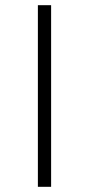

<svg xmlns="http://www.w3.org/2000/svg" viewBox="-20 -720 343 740"><path d="M126 0V-700H177V0Z"/></svg>

Font: MOST Montserrat Light
Style: Regular
Weight: 300
Designer: Julieta Ulanovsky
Foundry: Julieta Ulanovsky
Version: Version 8.000;March 11, 2024;FontCreator 15.0.0.2926 64-bit